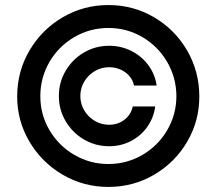

<svg xmlns="http://www.w3.org/2000/svg" viewBox="-20 -738 867 769"><path d="M417 -554.7Q464.8 -554.7 506.1 -533.9Q547.4 -513.2 574.2 -476.8Q601.1 -440.4 607.4 -395.5H516.6Q512.7 -416.5 498.3 -433.3Q483.9 -450.2 462.4 -459.5Q440.9 -468.8 417 -468.8Q385.7 -468.8 359.4 -453.1Q333 -437.5 317.4 -411.1Q301.8 -384.8 301.8 -353.5Q301.8 -322.3 317.4 -295.9Q333 -269.5 359.4 -253.9Q385.7 -238.3 417 -238.3Q452.6 -238.3 478.8 -258.8Q504.9 -279.3 511.7 -311.5H601.6Q595.7 -266.6 570.1 -230.2Q544.4 -193.8 504.4 -173.1Q464.4 -152.3 417 -152.3Q362.3 -152.3 316.2 -179.4Q270 -206.5 242.9 -252.7Q215.8 -298.8 215.8 -353.5Q215.8 -408.2 242.9 -454.3Q270 -500.5 316.2 -527.6Q362.3 -554.7 417 -554.7ZM48.8 -353.5Q49.3 -453.1 98.6 -536.6Q147.9 -620.1 231.4 -668.9Q314.9 -717.8 414.1 -717.8Q513.7 -717.8 596.9 -668.9Q680.2 -620.1 729 -536.6Q777.8 -453.1 778.3 -353.5Q778.8 -254.4 730 -170.9Q681.2 -87.4 597.4 -38.3Q513.7 10.7 414.1 10.7Q314.9 10.7 231 -38.3Q147 -87.4 97.7 -171.1Q48.3 -254.9 48.8 -353.5ZM686.5 -353.5Q686 -427.7 649.2 -490.5Q612.3 -553.2 550 -589.6Q487.8 -626 414.1 -626Q340.3 -626 277.6 -589.4Q214.8 -552.7 178.2 -490Q141.6 -427.2 141.6 -353.5Q141.1 -280.3 177.7 -217.5Q214.4 -154.8 277.3 -117.9Q340.3 -81.1 414.1 -81.1Q487.8 -81.1 550.5 -117.7Q613.3 -154.3 649.9 -217Q686.5 -279.8 686.5 -353.5Z"/></svg>

Font: WEMIX Pretendard Medium
Style: Regular
Weight: 500
Designer: Base glyphs from Inter by Rasmus Andersson; Hangeul glyphs from Noto Sans CJK(Source Han Sans) by Jang Soo-young and Kan
Foundry: Kil Hyung-jin
Version: Version 1.000